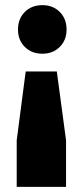

<svg xmlns="http://www.w3.org/2000/svg" viewBox="-20 -571 316 747"><path d="M45 -25 80 -293H201L237 -25V156H45ZM50 -456Q50 -498 76.5 -524.5Q103 -551 145 -551Q186 -551 212.5 -524.5Q239 -498 239 -456Q239 -415 212.5 -388.5Q186 -362 145 -362Q103 -362 76.5 -388.5Q50 -415 50 -456Z"/></svg>

Font: Trueno
Style: ExBd
Weight: 800
Designer: Julieta Ulanovsky
Foundry: Julieta Ulanovsky
Version: Version 3.001b